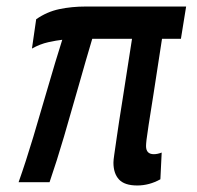

<svg xmlns="http://www.w3.org/2000/svg" viewBox="-20 -559 603 589"><path d="M401 10Q362 10 345 -8.5Q328 -27 328 -60Q328 -68 330.5 -84.5Q333 -101 338.5 -140Q344 -179 355.5 -250.5Q367 -322 385 -440H263Q243 -373 221 -295Q199 -217 176.5 -140.5Q154 -64 132 0H37Q59 -62 82 -138.5Q105 -215 127.5 -293Q150 -371 171 -437Q153 -435 128 -429.5Q103 -424 78 -410L91 -500Q124 -523 162 -531Q200 -539 244 -539H551L535 -440H477Q461 -334 451 -271Q441 -208 436 -176Q431 -144 429.5 -130.5Q428 -117 428 -111Q428 -86 452 -86Q463 -86 476 -91L472 -9Q438 10 401 10Z"/></svg>

Font: Georama Medium
Style: Italic
Weight: 500
Italic angle: -9°
Designer: Jean-Baptiste Levee
Foundry: Production Type
Version: Version 1.000